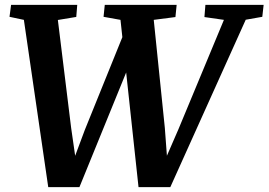

<svg xmlns="http://www.w3.org/2000/svg" viewBox="-20 -763 1102 788"><path d="M178 5 78 -681.5 19 -694 25.5 -743H297L293 -693.5L217.5 -681L272 -238L297 -64.5L267.5 -67.5L328 -229.5L486 -620L503.5 -479.5L306 5ZM548.5 5 474.5 -681.5 405 -694 410 -743H705L700 -693L611 -681.5L656.5 -238L669.5 -64L641 -68.5L712.5 -233L899 -681.5L819 -693L823 -743H1062L1056.5 -694L988.5 -682L679 5Z"/></svg>

Font: Merriweather
Style: Bold Italic
Weight: 700
Italic angle: -7.8°
Version: Version 2.101